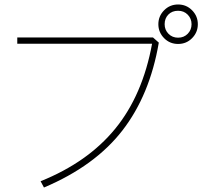

<svg xmlns="http://www.w3.org/2000/svg" viewBox="-20 -783 960 856"><path d="M774 -587Q737 -587 711.5 -613Q686 -639 686 -675Q686 -711 711.5 -737Q737 -763 774 -763Q811 -763 836.5 -737Q862 -711 862 -675Q862 -639 836.5 -613Q811 -587 774 -587ZM774 -735Q747 -735 730.5 -718Q714 -701 714 -675Q714 -650 731 -632.5Q748 -615 774 -615Q800 -615 817 -632.5Q834 -650 834 -675Q834 -700 817 -717.5Q800 -735 774 -735ZM688 -593Q648 -359 525.5 -201Q403 -43 176 53L161 25Q372 -60 494 -209.5Q616 -359 658 -588H57V-616H662Z"/></svg>

Font: LINE Seed Sans KR Thin
Style: Regular
Weight: 250
Designer: LINE BX Design & Sandoll Inc & Dalton Maag Ltd
Foundry: Sandoll Inc.
Version: Version 1.000